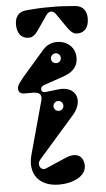

<svg xmlns="http://www.w3.org/2000/svg" viewBox="-64 -1011 588 1066"><g transform="rotate(-5 230.0 -478.0)"><path d="M40 -538C40 -520 48 -506 73 -506H116C148 -506 166 -498 166 -475C166 -470 165 -464 163 -457L82 -161C55 -61 108 15 222 15C299 15 379 -19 372 -86C366 -144 317 -150 275 -132L155 -80C136 -72 119 -89 119 -109C119 -119 124 -127 140 -145L331 -363C397 -439 363 -524 262 -512L194 -504C185 -503 168 -503 168 -520C168 -530 174 -539 187 -543L297 -581C345 -598 379 -624 379 -680C379 -740 330 -775 279 -775C250 -775 221 -764 200 -740L87 -610C62 -581 40 -554 40 -538ZM265 -658C249 -658 237 -670 237 -685C237 -700 249 -713 265 -713C280 -713 292 -700 292 -685C292 -670 280 -658 265 -658ZM256 -393C240 -393 228 -405 228 -420C228 -435 240 -448 256 -448C271 -448 283 -435 283 -420C283 -405 271 -393 256 -393ZM260 -946C269 -946 278 -941 286 -930L342 -849C363 -819 378 -812 396 -812C435 -812 460 -840 460 -891C460 -929 443 -961 396 -965C351 -969 305 -972 260 -971C215 -972 169 -969 124 -965C77 -961 60 -929 60 -891C60 -840 85 -812 124 -812C142 -812 157 -819 178 -849L234 -930C242 -941 251 -946 260 -946Z"/></g></svg>

Font: Pilowlava Atome
Style: Regular
Weight: 500
Designer: Anton Moglia, Jérémy Landes, Maksym Kobuzan (Cyrillic), Velvetyne Type Foundry
Foundry: Anton Moglia, Jérémy Landes, Velvetyne Type Foundry
Version: Version 1.002;Glyphs 3.3 (3303)